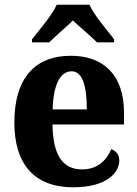

<svg xmlns="http://www.w3.org/2000/svg" viewBox="-20 -786 584 816"><path d="M116 -619V-606H189C213 -630 262 -672 290 -699C318 -672 370 -629 392 -606H465V-619C436 -657 380 -721 360 -766H221C202 -721 145 -657 116 -619ZM291 10C431 10 487 -50 487 -105C487 -129 473 -145 453 -152C432 -103 393 -66 329 -66C248 -66 205 -124 203 -257H507V-308C507 -466 421 -549 281 -549C128 -549 41 -453 41 -265C41 -91 124 10 291 10ZM349 -321H204C206 -427 237 -483 284 -483C330 -483 349 -423 349 -321Z"/></svg>

Font: Noto Serif Armenian SemiCondensed
Style: Bold
Weight: 700
Width: 4
Designer: Monotype Design Team
Foundry: Monotype Imaging Inc.
Version: Version 2.008